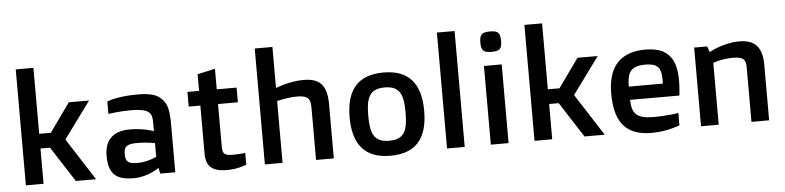

<svg xmlns="http://www.w3.org/2000/svg" viewBox="-46 -998 5118 1252"><g transform="rotate(-5 2513.0 -372.0)"><path d="M81.1 0H196.8V-231H259.3L408.2 0H540.5L363.8 -274.9L539.6 -515.1H407.2L272.9 -327.1H196.8V-758.8H81.1Z M622.1 -146C622.1 -28.8 668.9 15.1 786.1 15.1C881.8 15.1 952.1 -38.1 952.1 -38.1L960.9 0H1059.1V-312C1059.1 -399.9 1050.3 -439.9 1022.9 -473.1C990.2 -513.2 943.8 -526.9 854 -526.9C721.2 -526.9 657.7 -498 657.7 -498V-417C657.7 -417 730.5 -428.2 803.7 -428.2C861.8 -428.2 897 -421.9 918 -407.2C938 -392.1 943.8 -375 943.8 -327.1V-279.3C943.8 -279.3 879.9 -304.2 787.1 -304.2C695.3 -304.2 622.1 -263.2 622.1 -146ZM740.7 -146C740.7 -203.1 768.6 -211.9 833 -211.9C891.1 -211.9 943.8 -200.7 943.8 -200.7V-111.3C943.8 -111.3 886.7 -82 820.8 -82C770.5 -82 740.7 -88.9 740.7 -146Z M1259.8 -105C1259.8 -23.9 1296.4 15.1 1397.5 15.1C1469.7 15.1 1524.4 -8.8 1524.4 -8.8V-85.9C1524.4 -85.9 1492.7 -81.1 1441.4 -81.1C1386.7 -81.1 1375.5 -94.2 1375.5 -142.1V-418.9H1505.4V-515.1H1375.5V-649.9L1259.8 -624V-515.1H1183.6V-418.9H1259.8Z M1645.5 0H1761.2V-404.8C1761.2 -404.8 1829.6 -422.9 1890.6 -422.9C1969.2 -422.9 1980.5 -397 1980.5 -341.8V0H2096.7V-356C2096.7 -492.2 2037.6 -526.9 1943.4 -526.9C1849.6 -526.9 1761.2 -490.2 1761.2 -490.2V-758.8H1645.5Z M2222.7 -257.8C2222.7 -83 2296.9 15.1 2466.8 15.1C2637.7 15.1 2710.9 -83 2710.9 -257.8C2710.9 -432.1 2637.7 -529.8 2466.8 -529.8C2296.9 -529.8 2222.7 -432.1 2222.7 -257.8ZM2466.8 -83C2364.7 -83 2344.7 -145 2344.7 -257.8C2344.7 -370.1 2364.7 -432.1 2466.8 -432.1C2569.8 -432.1 2588.9 -370.1 2588.9 -257.8C2588.9 -145 2569.8 -83 2466.8 -83Z M2837.9 0H2953.6V-758.8H2837.9Z M3182.6 -602.5C3235.8 -602.5 3250 -615.7 3250 -668.5C3250 -721.7 3235.8 -735.8 3182.6 -735.8C3129.9 -735.8 3114.3 -721.7 3114.3 -668.5C3114.3 -615.7 3129.9 -602.5 3182.6 -602.5ZM3124.5 0H3240.7V-515.1H3124.5Z M3410.6 0H3526.4V-231H3588.9L3737.8 0H3870.1L3693.4 -274.9L3869.1 -515.1H3736.8L3602.5 -327.1H3526.4V-758.8H3410.6Z M3935.5 -263.2C3935.5 -57.1 4024.4 15.1 4177.7 15.1C4277.8 15.1 4360.8 -18.1 4360.8 -18.1V-99.1C4360.8 -99.1 4287.6 -86.9 4196.8 -86.9C4088.9 -86.9 4055.7 -120.1 4054.7 -211.9H4377.4C4397.5 -393.1 4377.4 -529.8 4182.6 -529.8C4057.6 -529.8 3935.5 -478 3935.5 -263.2ZM4053.7 -298.8C4053.7 -386.2 4073.7 -432.1 4171.9 -432.1C4269.5 -432.1 4278.8 -390.1 4276.9 -298.8Z M4500.5 0H4616.2V-404.8C4616.2 -404.8 4669.4 -426.8 4746.6 -426.8C4820.3 -426.8 4830.6 -404.8 4830.6 -351.1V0H4946.3V-365.2C4946.3 -478 4898.4 -529.8 4797.4 -529.8C4690.4 -529.8 4599.6 -477.1 4599.6 -477.1L4585.4 -515.1H4500.5Z"/></g></svg>

Font: Doppio One
Style: Regular
Weight: 400
Designer: Szymon Celej
Foundry: Sorkin Type Co
Version: Version 1.002